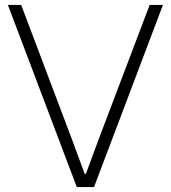

<svg xmlns="http://www.w3.org/2000/svg" viewBox="-20 -760 693 780"><path d="M12 -740H66L273 -192L324 -54H329L380 -192L588 -740H642L362 0H292Z"/></svg>

Font: Encode Sans Normal
Style: ExtraLight
Weight: 200
Designer: Pablo Impallari, Andres Torresi
Foundry: Pablo Impallari, Andres Torresi
Version: Version 1.000; ttfautohint (v1.00) -l 8 -r 50 -G 200 -x 14 -